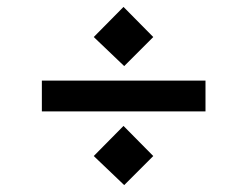

<svg xmlns="http://www.w3.org/2000/svg" viewBox="-20 -565 715 555"><path d="M339 -30 251 -114 337 -201 423 -114ZM339 -374 251 -458 337 -545 423 -458ZM101 -243V-332H574V-243Z"/></svg>

Font: Narnoor
Style: Bold
Weight: 700
Designer: S. Sridhar Murthy
Foundry: SIL International
Version: Version 3.000